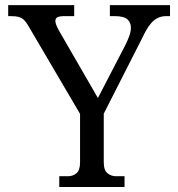

<svg xmlns="http://www.w3.org/2000/svg" viewBox="-20 -747 711 767"><path d="M276.4 -726.6V-682.6H238.3Q217.8 -682.6 209.5 -678.2Q201.2 -673.8 201.2 -663.1Q201.2 -656.2 205.1 -646.5Q209 -636.7 214.8 -626L371.1 -355.5L480.5 -566.4Q490.2 -585.9 496.6 -603.5Q502.9 -621.1 502.9 -636.7Q502.9 -657.2 488.8 -669.9Q474.6 -682.6 437.5 -682.6H418.9V-726.6H659.2V-682.6H644.5Q625 -682.6 610.4 -675.3Q595.7 -668 584.5 -655.3Q573.2 -642.6 564.5 -627Q555.7 -611.3 547.9 -594.7L394.5 -293V-98.6Q394.5 -66.4 409.7 -54.7Q424.8 -43 442.4 -43H477.5V0H216.8V-43H252.9Q270.5 -43 285.2 -54.7Q299.8 -66.4 299.8 -98.6V-292L112.3 -611.3Q100.6 -630.9 92.8 -644.5Q85 -658.2 76.7 -666.5Q68.4 -674.8 56.2 -678.7Q43.9 -682.6 23.4 -682.6H12.7V-726.6Z"/></svg>

Font: Subtext
Style: Regular
Weight: 400
Designer: Christopher J. Fynn
Foundry: Christopher J. Fynn for DDC
Version: Version 1.000 preliminary